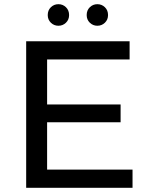

<svg xmlns="http://www.w3.org/2000/svg" viewBox="-20 -897 710 917"><path d="M105 0V-700H599V-613H205V-398H556V-313H205V-87H613V0ZM259 -774Q238 -774 223 -788.5Q208 -803 208 -825Q208 -848 223 -862.5Q238 -877 259 -877Q280 -877 295 -862.5Q310 -848 310 -825Q310 -803 295 -788.5Q280 -774 259 -774ZM445 -774Q424 -774 409 -788.5Q394 -803 394 -825Q394 -848 409 -862.5Q424 -877 445 -877Q466 -877 481 -862.5Q496 -848 496 -825Q496 -803 481 -788.5Q466 -774 445 -774Z"/></svg>

Font: Montserrat Medium
Style: Regular
Weight: 500
Designer: Julieta Ulanovsky
Foundry: Julieta Ulanovsky
Version: Version 9.000; ttfautohint (v1.8.4.7-5d5b)